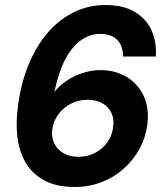

<svg xmlns="http://www.w3.org/2000/svg" viewBox="-20 -732 642 764"><path d="M278 12Q203 12 154.5 -15Q106 -42 80.5 -87.5Q55 -133 49 -189.5Q43 -246 51 -305Q62 -396 92 -470.5Q122 -545 167.5 -599Q213 -653 272 -682.5Q331 -712 399 -712Q473 -712 519 -683Q565 -654 584.5 -607.5Q604 -561 600 -507H470Q469 -551 446 -574Q423 -597 378 -597Q338 -597 302.5 -572Q267 -547 240.5 -497.5Q214 -448 198 -373Q197 -371 197 -370Q197 -369 196 -366Q217 -392 246.5 -411.5Q276 -431 310.5 -442Q345 -453 381 -453Q438 -453 483.5 -426Q529 -399 552 -349.5Q575 -300 566 -234Q559 -183 534.5 -138.5Q510 -94 471.5 -60Q433 -26 383.5 -7Q334 12 278 12ZM291 -108Q327 -108 357 -123Q387 -138 406.5 -165Q426 -192 430 -225Q435 -258 423.5 -282.5Q412 -307 387.5 -321Q363 -335 328 -335Q293 -335 262.5 -319.5Q232 -304 212.5 -277.5Q193 -251 188 -218Q184 -186 196 -161.5Q208 -137 232.5 -122.5Q257 -108 291 -108Z"/></svg>

Font: DM Sans 36pt ExtraBold
Style: Italic
Weight: 800
Italic angle: -10°
Designer: Colophon Foundry, Jonny Pinhorn
Foundry: Colophon Foundry
Version: Version 4.004;gftools[0.9.30]